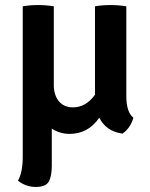

<svg xmlns="http://www.w3.org/2000/svg" viewBox="-20 -521 593 760"><path d="M480 -496V-141Q480 -77 508 -55Q497 -15 465 8Q400 -1 373 -55Q329 9 255 9Q217 9 185 -12V135Q185 177 173 198Q161 219 121.5 219Q82 219 51 194Q70 162 70 99V-496Q98 -501 130.5 -501Q163 -501 193 -496V-178Q195 -140 215 -118Q235 -96 269 -96Q320 -96 356 -146V-496Q384 -501 417 -501Q450 -501 480 -496Z"/></svg>

Font: Signika Negative
Style: Semibold
Weight: 600
Designer: Anna Giedrys
Foundry: Anna Giedrys
Version: Version 1.001